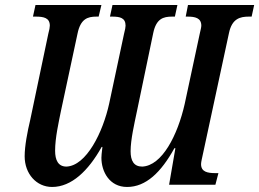

<svg xmlns="http://www.w3.org/2000/svg" viewBox="-20 -734 1030 763"><path d="M187 9C264 9 331 -55 384 -150H387C384 -124 383 -116 383 -107C383 -52 415 9 485 9C560 9 620 -49 673 -145H677L652 0H836L848 -46H837C804 -46 779 -51 779 -82C779 -90 783 -106 789 -134L890 -603C902 -660 934 -668 969 -668H980L990 -714H727L718 -668H725C755 -668 780 -663 780 -632C780 -626 777 -614 774 -601L714 -321C686 -197 624 -75 545 -72C512 -72 499 -95 499 -133C499 -179 514 -243 524 -291L589 -603C601 -660 629 -668 664 -668H675L685 -714H427L417 -668H426C457 -668 479 -663 479 -632C479 -626 477 -615 473 -600L414 -323C389 -208 323 -75 244 -72C211 -72 199 -98 199 -135C199 -186 213 -247 222 -292L288 -600C300 -659 328 -668 363 -668H372L383 -714H121L111 -668H122C154 -668 178 -663 178 -632C178 -626 176 -614 172 -600L100 -257C89 -211 78 -154 78 -113C78 -43 125 9 187 9Z"/></svg>

Font: Noto Serif Condensed Semi
Style: Italic
Weight: 600
Width: 3
Italic angle: -12°
Designer: Monotype Design Team
Foundry: Monotype Imaging Inc.
Version: Version 1.901